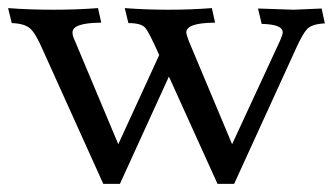

<svg xmlns="http://www.w3.org/2000/svg" viewBox="-42 -454 825 474"><path d="M683 -430 752 -433 760 -396H756Q727 -394 716 -382Q705 -370 690 -337L536 0H495L375 -265L254 0H213L64 -330Q46 -372 32 -384Q18 -396 -13 -397L-22 -434Q30 -430 89 -430Q148 -430 200 -434L208 -398H204Q137 -397 137 -374Q137 -365 143 -353L250 -98L351 -318Q326 -375 316 -386Q306 -397 275 -397L266 -434Q318 -430 374 -430Q430 -430 481 -434L489 -398H485Q418 -397 418 -374Q418 -369 424 -353L531 -98L650 -355Q656 -369 656 -374Q656 -394 604 -395L595 -433Z"/></svg>

Font: Lusitana
Style: Regular
Weight: 400
Designer: Ana Paula Megda
Foundry: Ana Paula Megda
Version: Version 1.001; ttfautohint (v1.4.1)